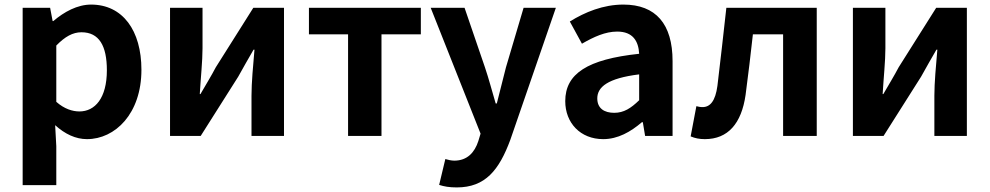

<svg xmlns="http://www.w3.org/2000/svg" viewBox="-20 -594 4324 839"><path d="M79 215H226V45L221 -47C264 -8 311 14 360 14C483 14 598 -97 598 -289C598 -461 516 -574 378 -574C318 -574 260 -542 213 -502H210L199 -560H79ZM327 -107C297 -107 261 -118 226 -149V-395C264 -434 298 -453 336 -453C413 -453 447 -394 447 -287C447 -165 395 -107 327 -107Z M723 0H857L1021 -259C1039 -292 1069 -344 1088 -377H1092C1086 -307 1079 -233 1079 -176V0H1221V-560H1087L923 -300C906 -267 875 -216 856 -183H853C857 -252 865 -327 865 -383V-560H723Z M1501 0H1647V-444H1819V-560H1330V-444H1501Z M1976 225C2101 225 2161 149 2210 17L2409 -560H2268L2191 -300C2178 -248 2164 -194 2151 -142H2146C2130 -196 2116 -250 2099 -300L2010 -560H1862L2080 -10L2070 23C2054 72 2022 108 1965 108C1952 108 1936 104 1926 101L1899 214C1921 221 1943 225 1976 225Z M2616 14C2680 14 2736 -18 2785 -60H2789L2799 0H2919V-327C2919 -489 2846 -574 2704 -574C2616 -574 2536 -541 2470 -500L2523 -403C2575 -433 2625 -456 2677 -456C2746 -456 2770 -414 2773 -359C2547 -335 2450 -272 2450 -152C2450 -57 2516 14 2616 14ZM2664 -101C2621 -101 2590 -120 2590 -164C2590 -214 2636 -252 2773 -269V-156C2737 -121 2706 -101 2664 -101Z M3060 14C3161 14 3220 -54 3238 -179C3250 -267 3260 -356 3270 -444H3402V0H3549V-560H3154C3141 -446 3129 -332 3115 -219C3106 -152 3083 -126 3050 -126C3039 -126 3031 -128 3023 -130L2998 2C3017 10 3036 14 3060 14Z M3707 0H3841L4005 -259C4023 -292 4053 -344 4072 -377H4076C4070 -307 4063 -233 4063 -176V0H4205V-560H4071L3907 -300C3890 -267 3859 -216 3840 -183H3837C3841 -252 3849 -327 3849 -383V-560H3707Z"/></svg>

Font: Source Han Sans CN
Style: Bold
Weight: 700
Designer: Ryoko NISHIZUKA 西塚涼子 (kana, bopomofo & ideographs); Paul D. Hunt (Latin, Greek & Cyrillic); Sandoll Communications 산돌커뮤니
Foundry: Adobe
Version: Version 2.001;hotconv 1.0.107;makeotfexe 2.5.65593